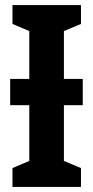

<svg xmlns="http://www.w3.org/2000/svg" viewBox="-20 -734 366 754"><path d="M298 -714V-640L231 -612V-424H305V-321H231V-102L298 -74V0H29V-74L95 -102V-321H20V-424H95V-612L29 -640V-714Z"/></svg>

Font: Noto Sans ExtraCondensed
Style: Bold
Weight: 700
Width: 2
Designer: Monotype Design Team
Foundry: Monotype Imaging Inc.
Version: Version 2.013; ttfautohint (v1.8.4.7-5d5b)